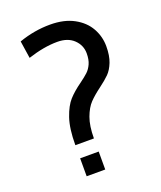

<svg xmlns="http://www.w3.org/2000/svg" viewBox="-135 -808 749 894"><g transform="rotate(-20 240.0 -361.0)"><path d="M261 -419Q287 -438 301.5 -451.5Q316 -465 325.5 -486Q335 -507 335 -538Q335 -578 305.5 -606.5Q276 -635 224 -635Q158 -635 78 -609L65 -695Q141 -722 220 -722Q289 -722 337 -696Q385 -670 408.5 -628Q432 -586 432 -538Q432 -491 419.5 -459.5Q407 -428 388.5 -409.5Q370 -391 339 -368Q304 -342 282.5 -319.5Q261 -297 246 -256.5Q231 -216 231 -154H139Q139 -236 156.5 -287Q174 -338 198.5 -365Q223 -392 261 -419ZM139 -89H231V0H139Z"/></g></svg>

Font: Telex
Style: Regular
Weight: 400
Designer: Andres Torresi
Foundry: Andres Torresi
Version: Version 1.100